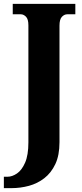

<svg xmlns="http://www.w3.org/2000/svg" viewBox="-40 -734 425 994"><path d="M-20 240V181H-1Q23 181 48 164Q73 147 90 108Q107 69 107 3V-603Q107 -635 94.5 -647.5Q82 -660 68 -660H26V-714H350V-660H308Q293 -660 280.5 -647Q268 -634 268 -601V2Q268 70 246.5 115.5Q225 161 189.5 188.5Q154 216 110 228Q66 240 19 240Z"/></svg>

Font: Noto Serif Tamil Condensed ExtraBold
Style: Italic
Weight: 800
Width: 3
Italic angle: -12°
Designer: Indian Type Foundry, Tom Grace, and the Monotype Design Team
Foundry: Monotype Imaging Inc.
Version: Version 2.003; ttfautohint (v1.8.4.7-5d5b)